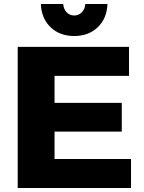

<svg xmlns="http://www.w3.org/2000/svg" viewBox="-20 -934 715 954"><path d="M68 -701H621V-557H251V-423H585V-280H251V-144H631V0H68ZM294 -914Q296 -889 311 -873Q326 -857 349 -857Q371 -857 386.5 -873Q402 -889 404 -914H514Q511 -842 465.5 -798.5Q420 -755 349 -755Q277 -755 231.5 -798.5Q186 -842 183 -914Z"/></svg>

Font: Alexandria
Style: Bold
Weight: 700
Designer: Mohamed Gaber
Foundry: Kief Type Foundry
Version: Version 5.100